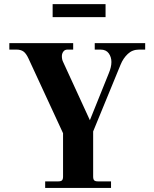

<svg xmlns="http://www.w3.org/2000/svg" viewBox="-20 -924 758 944"><path d="M25.9 -680.2V-711.9H339.8V-680.2H312Q298.3 -680.2 291.3 -670.2Q284.2 -660.2 284.2 -647.9Q284.2 -631.8 290 -620.1L421.9 -333L514.2 -562Q527.8 -594.2 527.8 -619.1Q527.8 -643.6 514.6 -661.9Q501.5 -680.2 474.1 -680.2H445.8V-711.9H693.8V-680.2H664.1Q630.9 -680.2 608.4 -658.9Q585.9 -637.7 573.2 -606.9L438 -277.8V-56.2Q438 -42.5 443.1 -37.4Q448.2 -32.2 461.9 -32.2H525.9V0H202.1V-32.2H266.1Q279.8 -32.2 284.9 -37.4Q290 -42.5 290 -56.2V-269L120.1 -636.2Q108.4 -661.6 95.2 -670.9Q82 -680.2 61 -680.2ZM238.8 -839.8V-903.8H499V-839.8Z"/></svg>

Font: Flanker Steampunk
Style: Bold
Weight: 700
Designer: Alexey Kryukov, Leonardo Di Lena
Foundry: Alexey Kryukov, Leonardo Di Lena
Version: 1.210